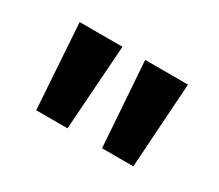

<svg xmlns="http://www.w3.org/2000/svg" viewBox="-61 -923 576 505"><g transform="rotate(30 226.5 -671.0)"><path d="M79 -542 62 -800H192L174 -542ZM279 -542 261 -800H391L374 -542Z"/></g></svg>

Font: Noto Sans Malayalam Condensed
Style: Bold
Weight: 700
Width: 3
Designer: Jelle Bosma - Monotype Design Team
Foundry: Monotype Imaging Inc.
Version: Version 2.104; ttfautohint (v1.8.4.7-5d5b)